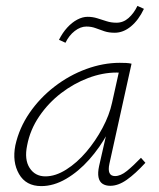

<svg xmlns="http://www.w3.org/2000/svg" viewBox="-20 -626 540 651"><path d="M120 5Q68 5 44.5 -36Q21 -77 32 -133Q45 -192 80 -243Q115 -294 165 -332.5Q215 -371 272.5 -392Q330 -413 386 -413Q398 -413 408 -412.5Q418 -412 426 -410L351 -71Q342 -29 370 -29Q389 -29 410.5 -46.5Q432 -64 458 -91L473 -74Q439 -37 410 -16.5Q381 4 354 4Q338 4 327.5 -3Q317 -10 314 -25Q311 -40 316 -63L357 -243L384 -277Q373 -226 346 -176Q319 -126 282.5 -85Q246 -44 204 -19.5Q162 5 120 5ZM134 -28Q168 -28 204.5 -51Q241 -74 272.5 -111Q304 -148 327.5 -192Q351 -236 360 -278L386 -395L406 -378Q401 -379 392 -379.5Q383 -380 375 -380Q328 -380 279 -361.5Q230 -343 187 -310Q144 -277 113 -231.5Q82 -186 72 -133Q62 -85 80.5 -56.5Q99 -28 134 -28ZM202 -481 180 -491Q192 -515 208 -532.5Q224 -550 242 -559.5Q260 -569 277 -569Q294 -569 310 -564Q326 -559 341.5 -554Q357 -549 375 -549Q398 -549 416 -565Q434 -581 446 -606L468 -596Q450 -558 424 -536.5Q398 -515 369 -515Q349 -515 334 -520Q319 -525 304.5 -530.5Q290 -536 273 -536Q253 -536 233.5 -521Q214 -506 202 -481Z"/></svg>

Font: Ysabeau Infant ExtraLight
Style: Italic
Weight: 250
Italic angle: -12°
Designer: Christian Thalmann (Catharsis Fonts)
Version: Version 2.001;gftools[0.9.30]; featfreeze: ss01,ss02,lnum